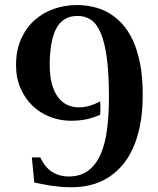

<svg xmlns="http://www.w3.org/2000/svg" viewBox="-20 -747 640 777"><path d="M256.8 -32.7Q305.2 -32.7 336.9 -56.4Q368.7 -80.1 387.2 -122.6Q405.8 -165 413.3 -223.9Q420.9 -282.7 420.9 -352.5Q420.9 -448.2 412.4 -511.7Q403.8 -575.2 387.7 -613.3Q371.6 -651.4 347.9 -667Q324.2 -682.6 294.4 -682.6Q234.4 -682.6 207.8 -631.8Q181.2 -581.1 181.2 -483.9Q181.2 -438.5 190.4 -406Q199.7 -373.5 215.6 -352.8Q231.4 -332 252.9 -322.3Q274.4 -312.5 299.3 -312.5Q340.8 -312.5 385.3 -336.9Q385.7 -330.6 386 -323.5Q386.2 -316.4 386.2 -309.6Q386.2 -302.7 386 -295.9Q385.7 -289.1 385.3 -282.7Q359.9 -271 331.3 -264.6Q302.7 -258.3 267.1 -258.3Q223.1 -258.3 182.9 -273.9Q142.6 -289.6 112.1 -318.6Q81.5 -347.7 63.2 -389.4Q44.9 -431.2 44.9 -483.4Q44.9 -543.5 65.2 -588.9Q85.4 -634.3 119.6 -665Q153.8 -695.8 198.5 -711.2Q243.2 -726.6 291.5 -726.6Q322.8 -726.6 354.7 -719.7Q386.7 -712.9 416.3 -696.8Q445.8 -680.7 471.4 -653.8Q497.1 -627 516.4 -586.7Q535.6 -546.4 546.6 -491.2Q557.6 -436 557.6 -363.3Q557.6 -294.9 546.9 -240.7Q536.1 -186.5 517.1 -145Q498 -103.5 471.4 -74Q444.8 -44.4 413.1 -25.6Q381.3 -6.8 345.5 2Q309.6 10.7 272 10.7Q245.1 10.7 223.9 8.8Q202.6 6.8 184.6 4.2Q166.5 1.5 150.6 -2Q134.8 -5.4 118.7 -8.3L108.9 -109.9H143.1Q163.1 -67.9 192.6 -50.3Q222.2 -32.7 256.8 -32.7Z"/></svg>

Font: Arian AMU Serif
Style: Bold
Weight: 700
Designer: Ruben Hakobyan (Tarumian)
Foundry: Ruben Hakobyan (Tarumian)
Version: Version 1.002